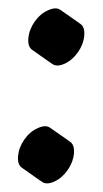

<svg xmlns="http://www.w3.org/2000/svg" viewBox="-52 -684 416 779"><g transform="rotate(5 156.0 -294.5)"><path d="M199 -430Q169 -413 149.5 -424Q130 -435 130 -470Q130 -505 149.5 -539Q169 -573 199 -590Q229 -607 248.5 -596Q268 -585 268 -550Q268 -515 248.5 -481Q229 -447 199 -430ZM199 50Q169 67 149.5 56Q130 45 130 10Q130 -25 149.5 -59Q169 -93 199 -110Q229 -127 248.5 -116Q268 -105 268 -70Q268 -35 248.5 -1Q229 33 199 50ZM249 -596Q229 -607 199 -590Q169 -573 149.5 -539Q130 -505 130 -470Q130 -435 149 -424L63 -474Q43 -485 43 -520Q43 -555 62.5 -589Q82 -623 113 -640Q143 -657 162 -646ZM249 -116Q229 -127 199 -110Q169 -93 149.5 -59Q130 -25 130 10Q130 45 149 56L63 6Q43 -5 43 -40Q43 -75 62.5 -109Q82 -143 113 -160Q143 -177 162 -166Z"/></g></svg>

Font: Nabla Normal
Style: Regular
Weight: 400
Designer: Arthur Reinders Folmer
Version: Version 1.000